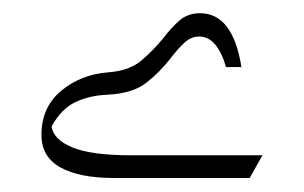

<svg xmlns="http://www.w3.org/2000/svg" viewBox="-20 -980 451 285"><path d="M140.6 -872.6Q172.4 -875 190.4 -890.6Q208.5 -906.2 222.7 -923.8Q233.9 -938.5 246.3 -949.5Q258.8 -960.4 276.9 -960.4Q325.7 -960.4 338.4 -880.4H315.4Q310.1 -900.4 300 -913.1Q290 -925.8 275.4 -925.8Q263.7 -925.8 253.4 -916.3Q243.2 -906.7 232.9 -893.1Q217.8 -873.5 197.5 -857.4Q177.2 -841.3 139.6 -839.4Q113.3 -838.4 92.3 -828.6Q71.3 -818.8 56.6 -792.5Q59.1 -772.9 87.4 -761.2Q115.7 -749.5 174.8 -749.5H369.6L350.6 -715.8H148.9Q98.1 -715.8 69.8 -731.4Q41.5 -747.1 41.5 -779.8Q41.5 -820.8 70.8 -845.2Q100.1 -869.6 140.6 -872.6Z"/></svg>

Font: Pinar DS3-Regular
Style: Regular
Weight: 400
Designer: Amin Abedi
Version: Version 2.000